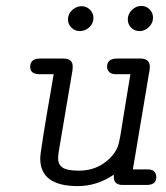

<svg xmlns="http://www.w3.org/2000/svg" viewBox="-20 -631 565 655"><path d="M83 -402.8Q83 -430.7 115.2 -431.2H195.8Q228 -431.2 228 -404.8Q228 -395 227.1 -390.1L180.2 -112.8Q178.2 -98.6 178.2 -90.8Q178.2 -69.8 193.6 -59.3Q209 -48.8 249 -48.8Q296.9 -48.8 332.5 -73Q368.2 -97.2 381.8 -130.9Q385.7 -140.6 390.4 -167.2Q395 -193.8 405 -257.3Q415 -320.8 424.8 -377.9H374Q358.9 -377.9 352.1 -386Q345.2 -394 345.2 -402.8Q345.2 -430.7 377.9 -431.2H460Q490.7 -431.2 491.2 -402.8Q491.2 -400.9 490.7 -397Q490.2 -393.1 490.2 -392.1L439 -86.9L433.1 -53.2H482.9Q512.7 -53.2 513.2 -26.9Q513.2 0 480 0H397Q368.2 -1 368.2 -26.9V-35.2Q311 3.9 245.1 3.9Q117.2 3.9 117.2 -90.8Q117.2 -103 128.7 -174.6Q140.1 -246.1 151.9 -312L163.1 -377.9H112.8Q83 -378.9 83 -402.8ZM211.9 -564.9Q211.9 -584 226.6 -596.9Q241.2 -609.9 258.1 -609.9Q274.9 -609.9 286.9 -597.9Q298.8 -585.9 298.8 -569.8Q298.8 -550.8 284.4 -537.8Q270 -524.9 252 -524.9Q235.8 -524.9 223.9 -536.4Q211.9 -547.9 211.9 -564.9ZM416 -564.9Q416 -583 429.9 -596.9Q443.8 -610.8 461.9 -610.8Q479 -610.8 490.5 -598.9Q502 -586.9 502 -570.8Q502 -551.8 487.5 -538.3Q473.1 -524.9 456.1 -524.9Q439 -524.9 427.5 -536.4Q416 -547.9 416 -564.9Z"/></svg>

Font: CMU Typewriter Text
Style: LightOblique
Weight: 200
Italic angle: -9.46001°
Version: Version 0.7.0